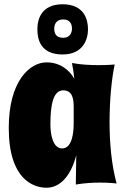

<svg xmlns="http://www.w3.org/2000/svg" viewBox="-20 -852 586 899"><path d="M526 7C526 7 494 3 448 3C416 3 376 5 335 12L337 -125C312 -29 262 27 198 27C137 27 21 -11 21 -253C21 -472 119 -560 198 -560C266 -560 308 -519 328 -483C326 -505 322 -531 317 -557C359 -549 405 -547 442 -547C485 -547 517 -550 517 -550C503 -485 493 -386 493 -281C493 -183 502 -80 526 7ZM325 -273C325 -341 325 -346 325 -352C325 -387 320 -429 276 -429C229 -429 216 -361 216 -270C216 -218 229 -157 271 -157C318 -157 325 -232 325 -273ZM392 -715C392 -761 374 -832 273 -832C173 -832 155 -761 155 -715C155 -667 170 -597 273 -597C371 -597 392 -670 392 -715ZM317 -718C317 -701 309 -675 276 -675C239 -675 234 -700 234 -718C234 -735 241 -761 276 -761C311 -761 317 -735 317 -718Z"/></svg>

Font: Spicy Rice
Style: Regular
Weight: 400
Designer: Astigmatic (AOETI)
Foundry: Astigmatic (AOETI)
Version: Version 1.000